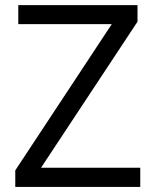

<svg xmlns="http://www.w3.org/2000/svg" viewBox="-20 -734 611 754"><path d="M530.8 0H40V-64.9L418.9 -639.2H51.8V-713.9H520V-648.9L141.1 -75.2H530.8Z"/></svg>

Font: f08745844
Style: Regular
Weight: 400
Foundry: Ascender Corporation
Version: Version 1.10